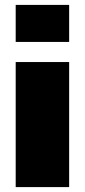

<svg xmlns="http://www.w3.org/2000/svg" viewBox="-20 -763 346 783"><path d="M44 -592V-743H262V-592ZM44 0V-510H262V0Z"/></svg>

Font: Saira Black
Style: Regular
Weight: 900
Designer: Hector Gatti with collaboration of the Omnibus-Type team
Foundry: Omnibus-Type
Version: Version 1.100; ttfautohint (v1.8.3)